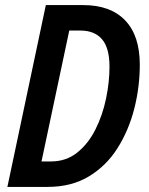

<svg xmlns="http://www.w3.org/2000/svg" viewBox="-20 -734 585 754"><path d="M9 0 160 -714H307Q414 -714 471.5 -654Q529 -594 529 -480Q529 -393 507.5 -308Q486 -223 442 -153Q398 -83 329.5 -41.5Q261 0 167 0ZM180 -100Q240 -100 283.5 -135Q327 -170 355 -226Q383 -282 396.5 -347Q410 -412 410 -472Q410 -546 380.5 -580Q351 -614 296 -614H252L143 -100Z"/></svg>

Font: Noto Sans Condensed SemiBold
Style: Italic
Weight: 600
Width: 3
Italic angle: -12°
Designer: Monotype Design Team
Foundry: Monotype Imaging Inc.
Version: Version 2.013; ttfautohint (v1.8.4.7-5d5b)